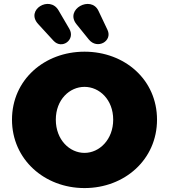

<svg xmlns="http://www.w3.org/2000/svg" viewBox="-20 -945 860 977"><path d="M410 12C614 12 779 -133 779 -336C779 -540 614 -682 410 -682C206 -682 41 -539 41 -336C41 -134 206 12 410 12ZM410 -167C334 -167 264 -234 264 -336C264 -438 334 -503 410 -503C486 -503 556 -438 556 -336C556 -235 486 -167 410 -167ZM369 -822 432 -744C475 -691 554 -736 527 -793L481 -890C443 -970 308 -898 369 -822ZM174 -823 252 -738C295 -691 365 -743 333 -798L278 -892C233 -970 108 -895 174 -823Z"/></svg>

Font: SN Pro Black
Style: Regular
Weight: 900
Designer: Tobias Whetton
Foundry: Supernotes
Version: Version 1.001;Glyphs 3.2 (3249)